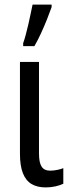

<svg xmlns="http://www.w3.org/2000/svg" viewBox="-20 -807 313 837"><path d="M150 -138Q150 -98 161.5 -80.5Q173 -63 198 -63Q214 -63 230.5 -66.5Q247 -70 256 -74V-6Q242 1 221.5 5.5Q201 10 179 10Q143 10 118 -4.5Q93 -19 80 -51.5Q67 -84 67 -137V-537H150ZM81 -619Q86 -632 92 -654.5Q98 -677 104 -702.5Q110 -728 114.5 -751Q119 -774 122 -787H205V-776Q197 -753 185 -723Q173 -693 159 -662.5Q145 -632 130 -606H81Z"/></svg>

Font: Noto Sans Display Condensed
Style: Regular
Weight: 400
Width: 3
Designer: Monotype Design Team
Foundry: Monotype Imaging Inc.
Version: Version 2.003